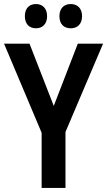

<svg xmlns="http://www.w3.org/2000/svg" viewBox="-20 -930 530 950"><path d="M103 -850C103 -810 126 -790 158 -790C190 -790 213 -811 213 -850C213 -889 190 -910 158 -910C126 -910 103 -890 103 -850ZM274 -850C274 -810 297 -790 330 -790C363 -790 386 -811 386 -850C386 -889 363 -910 330 -910C298 -910 274 -890 274 -850ZM246 -406 126 -714H0L186 -273V0H304V-277L490 -714H365Z"/></svg>

Font: Noto Sans Gurmukhi UI Condensed SemiBold
Style: Regular
Weight: 600
Width: 3
Designer: Jelle Bosma - Monotype Design Team
Foundry: Monotype Imaging Inc.
Version: Version 2.004